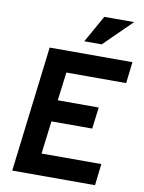

<svg xmlns="http://www.w3.org/2000/svg" viewBox="-98 -986 788 1053"><g transform="rotate(10 295.5 -459.0)"><path d="M396 -918H562L408 -767H311ZM130 -700H591L577 -581H244L224 -423H452L437 -303H210L187 -120H520L506 0H45Z"/></g></svg>

Font: Haskoy Bold
Style: Italic
Weight: 700
Designer: Ertekin Erdin
Foundry: Ertekin Erdin
Version: Version 2.000; ttfautohint (v1.8.4.7-5d5b)